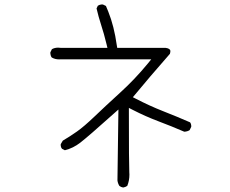

<svg xmlns="http://www.w3.org/2000/svg" viewBox="-20 -775 1040 870"><path d="M566.4 15.6Q566.4 11.2 565.9 6.3Q564 -32.7 564 -264.6V-286.1L583 -276.4Q639.2 -247.6 698.2 -225.3Q757.3 -203.1 814.9 -178.2Q829.1 -178.7 839.4 -185.5L846.2 -199.7Q846.7 -201.2 846.7 -202.1Q846.7 -213.4 841.3 -220.7Q780.8 -247.1 719.2 -271.2Q657.7 -295.4 596.7 -327.1L582 -334.5Q658.2 -426.8 750 -531.2Q751.5 -536.6 751.7 -539.1Q752 -541.5 752 -543.5Q752 -555.2 730.5 -558.1H511.2L509.3 -569.3Q497.1 -656.7 470.7 -722.2Q465.8 -735.4 460 -748L446.8 -754.4Q445.3 -754.9 443.1 -754.9Q440.9 -754.9 437.5 -754.4Q430.2 -753.4 423.3 -749L417.5 -736.8Q426.3 -698.7 438.7 -660.6Q451.2 -622.6 462.9 -574.2L466.8 -558.1H255.9Q249 -559.1 243.7 -559.1Q227.5 -559.1 215.3 -552.2L208.5 -538.6Q208 -537.1 208 -535.6Q208 -534.2 208.3 -532.2Q208.5 -530.3 209 -527.8Q209.5 -525.4 210 -523.4Q211.4 -518.6 214.4 -514.6Q229 -505.9 248 -505.9Q251 -505.9 254.4 -506.3H665.5L647.9 -484.9Q590.8 -415.5 522.9 -353.8Q455.1 -292 408 -246.8Q360.8 -201.7 328.9 -179.2Q296.9 -156.7 264.6 -137.7L255.4 -122.1Q254.9 -121.1 254.9 -117.7Q254.9 -114.3 256.3 -109.4Q257.8 -104.5 261.2 -100.6L273.9 -94.2Q311.5 -103.5 344.2 -128.9Q381.3 -157.7 494.1 -258.8L516.6 -278.8L512.2 42.5Q513.7 55.7 521 67.4Q528.3 73.2 538.1 74.7Q547.9 73.2 556.6 67.4Q566.4 43.9 566.4 15.6Z"/></svg>

Font: NaikaiFont
Style: ExtraLight
Weight: 200
Version: Version 1.89